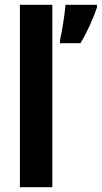

<svg xmlns="http://www.w3.org/2000/svg" viewBox="-20 -780 424 800"><path d="M198 0V-760H63V0ZM384 -749V-760H253C250 -721 238 -645 230 -613V-600H315C343 -645 368 -702 384 -749Z"/></svg>

Font: Noto Sans Arabic UI Cn
Style: Bold
Weight: 700
Width: 3
Designer: Monotype Design Team, Nadine Chahine and Nizar Qandah
Foundry: Monotype Imaging Inc.
Version: Version 2.010